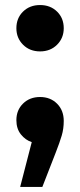

<svg xmlns="http://www.w3.org/2000/svg" viewBox="-20 -557 318 762"><path d="M60 185 106 7Q81 -1 63 -23.5Q45 -46 45 -80Q45 -120 71.5 -146Q98 -172 139 -172Q180 -172 206.5 -145.5Q233 -119 233 -77Q233 -46 225 -19Q217 8 201 49L148 185ZM45 -445Q45 -485 71.5 -511Q98 -537 139 -537Q180 -537 206.5 -511Q233 -485 233 -445Q233 -406 206.5 -379.5Q180 -353 139 -353Q98 -353 71.5 -379.5Q45 -406 45 -445Z"/></svg>

Font: Radio Canada
Style: Regular
Weight: 400
Designer: Charles Daoud, Etienne Aubert Bonn, Alexandre Saumier Demers, Jacques Le Bailly
Foundry: Radio-Canada
Version: Version 2.104;gftools[0.9.28.dev5+ged2979d]